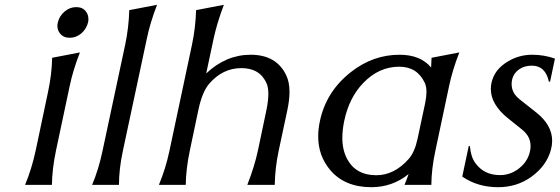

<svg xmlns="http://www.w3.org/2000/svg" viewBox="-20 -777 2352 807"><path d="M300.3 -747.1Q327.6 -747.1 341.3 -728.5Q351.6 -714.8 351.6 -697.3Q351.6 -688.5 350.1 -682.6Q343.3 -655.3 321.8 -636.7Q299.8 -618.2 272.9 -618.2Q246.6 -618.2 231.9 -636.7Q221.2 -650.4 221.2 -668.5Q221.2 -674.3 223.1 -682.6Q229.5 -710 251.5 -728.5Q273.4 -747.1 300.3 -747.1ZM85.4 0Q113.3 -66.9 129.9 -144L181.6 -389.2Q197.8 -463.9 199.2 -534.2L315.9 -556.6Q286.6 -481.9 272.5 -413.6L215.3 -144Q199.2 -67.4 198.2 0Z M367.2 0Q395 -65.9 411.1 -143.6L506.3 -589.8Q521 -659.2 523.4 -734.4L640.1 -756.8Q610.8 -680.7 597.2 -614.7L496.6 -143.6Q480 -66.4 480 0Z M647.9 0Q676.3 -67.9 692.4 -144L787.1 -589.8Q801.8 -658.7 804.2 -734.4L920.9 -756.8Q891.6 -678.7 877.9 -614.7L846.7 -468.3Q929.7 -546.9 1033.7 -546.9Q1142.1 -546.9 1183.1 -460.4Q1196.8 -432.1 1196.8 -390.6Q1196.8 -356.4 1187.5 -313L1151.4 -143.6Q1136.2 -72.8 1134.8 0H1019.5Q1049.8 -77.6 1064 -144L1099.6 -313.5Q1107.9 -353.5 1107.9 -382.3Q1107.9 -408.7 1101.1 -425.3Q1073.2 -490.7 994.6 -490.7Q916 -490.7 859.4 -425.3Q829.6 -390.6 813.5 -313.5L777.8 -144Q761.7 -67.4 760.7 0Z M1793 0H1680.2Q1689.5 -22 1697.3 -45.4Q1629.4 9.8 1541 9.8Q1428.7 9.8 1367.7 -62.5Q1317.4 -122.6 1317.4 -203.6Q1317.4 -234.4 1324.7 -268.6Q1351.1 -393.1 1455.6 -474.6Q1547.9 -546.9 1659.2 -546.9Q1747.6 -546.9 1792 -493.2Q1793.5 -514.2 1793.9 -534.2L1910.6 -556.6Q1881.3 -481.9 1867.2 -413.6L1810.1 -144Q1793.5 -67.4 1793 0ZM1561.5 -40.5Q1637.2 -40.5 1697.8 -108.9Q1722.7 -136.7 1734.9 -192.9L1767.1 -344.2Q1772.5 -370.6 1772.5 -390.6Q1772.5 -413.1 1765.6 -428.2Q1733.9 -496.6 1658.2 -496.6Q1572.3 -496.6 1506.8 -428.2Q1447.3 -366.7 1426.8 -268.6Q1418.9 -230.5 1418.9 -197.8Q1418.9 -146.5 1439 -108.9Q1475.6 -40.5 1561.5 -40.5Z M2073.7 9.8Q1987.8 9.8 1922.9 -34.7L1950.2 -163.1H1955.1Q1958.5 -119.1 1977.1 -92.8Q2013.7 -41 2081.5 -41Q2132.8 -41 2172.4 -78.6Q2201.2 -106 2208.5 -145.5Q2210 -154.8 2210 -163.6Q2210 -203.6 2174.8 -231.9L2115.7 -279.3Q2043 -337.9 2043 -402.8Q2043 -417 2046.4 -431.6Q2059.6 -486.8 2116.2 -519.5Q2161.6 -546.9 2217.3 -546.9Q2266.6 -546.9 2312.5 -530.8L2292 -433.6H2287.1Q2272.5 -501 2215.8 -501Q2185.5 -501 2164.6 -487.3Q2137.7 -469.7 2131.8 -439Q2130.4 -430.7 2130.4 -423.3Q2130.4 -386.2 2163.6 -359.9L2233.4 -304.7Q2300.8 -251.5 2300.8 -185.1Q2300.8 -167.5 2295.9 -148.9Q2278.3 -80.6 2212.4 -33.2Q2151.9 9.8 2073.7 9.8Z"/></svg>

Font: Classica
Style: Book Oblique
Weight: 400
Italic angle: -12°
Designer: Wojciech Kalinowski "wmk69" (wmk69@o2.pl)
Foundry: Wojciech Kalinowski "wmk69" (wmk69@o2.pl)
Version: Version 2.1.1; 2021-05-14